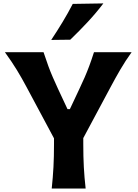

<svg xmlns="http://www.w3.org/2000/svg" viewBox="-20 -1091 800 1111"><path d="M279.3 0Q286.1 -64 289.3 -123.8Q292.5 -183.6 292.5 -257.8V-290.5L132.3 -589.8Q106 -639.2 78.1 -685.1Q50.3 -731 8.3 -789.1H231.9Q247.6 -741.7 260 -707.8Q272.5 -673.8 285.6 -644Q298.8 -614.3 315.4 -577.6L370.6 -459.5H384.3L438.5 -574.7Q456.5 -612.8 470 -643.6Q483.4 -674.3 496.1 -708.3Q508.8 -742.2 523.9 -789.1H741.7Q705.6 -738.8 676.3 -688.5Q647 -638.2 621.6 -590.3L461.9 -292V-257.8Q461.9 -183.6 465.1 -123.8Q468.3 -64 475.6 0ZM276.4 -859.9Q311 -912.1 342.5 -964.1Q374 -1016.1 400.9 -1068.4L578.1 -1071.3Q537.1 -1017.1 488.3 -964.6Q439.5 -912.1 386.7 -861.3Z"/></svg>

Font: Pinar-DS3-FD Bold
Style: Regular
Weight: 700
Designer: Amin Abedi
Version: Version 3.000